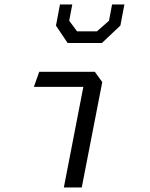

<svg xmlns="http://www.w3.org/2000/svg" viewBox="-20 -822 660 842"><path d="M260 0H338.5L428.5 -462L396 -507H152L128.5 -441H345.5ZM225.5 -709.5 276.5 -633.5H427L508 -710L525.5 -802.5H471.5L458 -731L405 -684.5H318L283.5 -731L297 -802.5H243Z"/></svg>

Font: Monaspace Krypton Light
Style: Italic
Weight: 300
Italic angle: -11°
Designer: Riley Cran & the Lettermatic Team
Foundry: Lettermatic
Version: Version 1.101 (Monaspace Krypton)